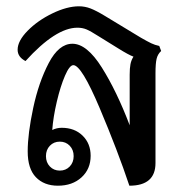

<svg xmlns="http://www.w3.org/2000/svg" viewBox="-20 -582 598 610"><path d="M492 -420Q481 -410 477.5 -395Q474 -380 474 -349V-64Q474 8 391 8Q354 -103 296.5 -239Q239 -375 213 -375Q201 -375 186.5 -341.5Q172 -308 160.5 -259Q149 -210 146 -169Q160 -176 176 -176Q217 -176 242.5 -151Q268 -126 268 -87Q268 -45 239 -18.5Q210 8 164 8Q120 8 94 -19Q68 -46 68 -101Q68 -157 85.5 -239Q103 -321 135 -382Q167 -443 210 -443Q256 -443 303.5 -367.5Q351 -292 392 -184V-345Q392 -365 394.5 -378Q397 -391 404 -402Q388 -408 356 -428L293 -467Q268 -483 255 -488.5Q242 -494 226 -494Q157 -494 61 -388Q36 -401 36 -424Q36 -452 68 -484.5Q100 -517 146.5 -539.5Q193 -562 231 -562Q250 -562 268 -555Q286 -548 314 -531L428 -462Q449 -450 460.5 -444.5Q472 -439 486 -436ZM170 -132Q151 -132 138.5 -119Q126 -106 126 -86Q126 -66 138.5 -53Q151 -40 170 -40Q189 -40 201.5 -53Q214 -66 214 -86Q214 -106 201.5 -119Q189 -132 170 -132Z"/></svg>

Font: Thasadith
Style: Bold
Weight: 700
Designer: Cadson Demak Co.,Ltd.
Foundry: Cadson Demak Co.,Ltd.
Version: Version 1.000; ttfautohint (v1.6)